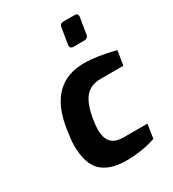

<svg xmlns="http://www.w3.org/2000/svg" viewBox="-190 -888 898 998"><g transform="rotate(-30 259.0 -389.0)"><path d="M75 -198Q75 -231 85 -293Q123 -543 334 -543Q408 -543 518 -515L504 -429H368Q307 -429 275 -390.5Q243 -352 229 -268Q223 -226 223 -211Q223 -155 246.5 -130.5Q270 -106 319 -106H462L449 -22Q369 6 271 6Q175 6 125 -40.5Q75 -87 75 -198ZM309 -661V-665L325 -762Q328 -784 349 -784H417Q435 -784 435 -767V-762L419 -665Q418 -655 411 -649.5Q404 -644 395 -644H327Q319 -644 314 -648.5Q309 -653 309 -661Z"/></g></svg>

Font: Exo
Style: Bold Italic
Weight: 700
Italic angle: -9°
Designer: Natanael Gama
Foundry: Natanael Gama
Version: Version 1.500; ttfautohint (v1.6)